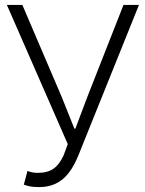

<svg xmlns="http://www.w3.org/2000/svg" viewBox="-20 -749 589 782"><path d="M139 13C222 13 267 -36 300 -118L546 -729H483L336 -355L287 -225H283L231 -355L71 -729H8L256 -162L239 -116C216 -67 188 -45 134 -45C116 -45 103 -48 92 -53L77 3C96 10 112 13 139 13Z"/></svg>

Font: Noto Sans KR Light
Style: Regular
Weight: 300
Designer: Ryoko NISHIZUKA 西塚涼子 (kana, bopomofo & ideographs); Paul D. Hunt (Latin, Greek & Cyrillic); Sandoll Communications 산돌커뮤니
Foundry: Adobe
Version: Version 2.004;hotconv 1.0.118;makeotfexe 2.5.65603